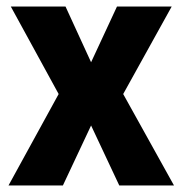

<svg xmlns="http://www.w3.org/2000/svg" viewBox="-20 -566 556 586"><path d="M159 -279 13 -546H180L258 -376L337 -546H504L356 -279L511 0H344L258 -183L172 0H6Z"/></svg>

Font: Noto Sans Display SemiCondensed
Style: Regular
Weight: 400
Width: 4
Version: Version 2.003